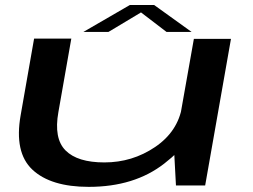

<svg xmlns="http://www.w3.org/2000/svg" viewBox="-20 -740 1009 766"><path d="M682 0H798.5L901.5 -585H753.5L674.5 -139.5ZM264.5 -586H116L62.5 -281Q36 -132 109.2 -63.2Q182.5 5.5 334 5.5Q516.5 5.5 635.8 -87.8Q755 -181 769 -262.5L706.5 -315.5Q689.5 -215 598.8 -153.5Q508 -92 396.5 -92Q289 -92 241.5 -139.8Q194 -187.5 213 -293ZM312.5 -612.5H412.5L542.5 -690.5L644.5 -612.5H744.5L595 -720H498Z"/></svg>

Font: Anybody ExtraExpanded Medium
Style: Italic
Weight: 500
Width: 8
Italic angle: -10°
Version: Version 1.113;gftools[0.9.25]